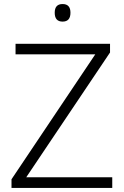

<svg xmlns="http://www.w3.org/2000/svg" viewBox="-20 -931 615 951"><path d="M536 0H37V-43L452 -662H57V-714H525V-671L110 -53H536ZM290 -911Q329 -911 329 -868Q329 -824 290 -824Q251 -824 251 -868Q251 -911 290 -911Z"/></svg>

Font: Noto Sans Tamil Light
Style: Regular
Weight: 300
Designer: Jelle Bosma - Monotype Design Team
Foundry: Monotype Imaging Inc.
Version: Version 2.004; ttfautohint (v1.8.4.7-5d5b)